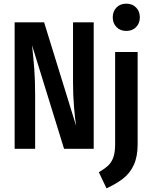

<svg xmlns="http://www.w3.org/2000/svg" viewBox="-20 -813 829 1049"><path d="M492 0H330L155 -566Q163 -494 167.5 -433.5Q172 -373 172 -290V0H60V-691H221L396 -125Q390 -161 384.5 -227Q379 -293 379 -361V-691H492ZM732 -25Q732 42 711.5 87Q691 132 654.5 161Q618 190 562 216L520 128Q552 109 570.5 92Q589 75 599 47.5Q609 20 609 -24V-529H732ZM744 -718Q744 -686 723.5 -665Q703 -644 670 -644Q637 -644 616.5 -665Q596 -686 596 -718Q596 -751 616.5 -772Q637 -793 670 -793Q703 -793 723.5 -772Q744 -751 744 -718Z"/></svg>

Font: Fira Sans Compressed Medium
Style: Regular
Weight: 500
Width: 1
Designer: bBox Type GmbH & Carrois Corporate GbR & Edenspiekermann AG
Foundry: bBox Type GmbH & Carrois Corporate GbR & Edenspiekermann AG
Version: Version 4.301